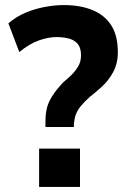

<svg xmlns="http://www.w3.org/2000/svg" viewBox="-20 -736 500 756"><path d="M159 -236V-258Q159 -284 164 -307.5Q169 -331 185 -356.5Q201 -382 229 -412Q245 -425 260.5 -440Q276 -455 287.5 -474Q299 -493 299 -518Q299 -547 286.5 -562.5Q274 -578 252 -584Q230 -590 202 -590Q171 -590 133.5 -577Q96 -564 56 -531L13 -644Q43 -670 79.5 -685.5Q116 -701 155.5 -708.5Q195 -716 231 -716Q297 -716 345 -696Q393 -676 418.5 -635.5Q444 -595 444 -530Q444 -486 425.5 -452Q407 -418 381 -394.5Q355 -371 334 -355Q311 -334 298 -318Q285 -302 279 -286Q273 -270 271 -249V-236ZM134 0V-151H295V0Z"/></svg>

Font: Nunito Sans 7pt Condensed ExtraBold
Style: Regular
Weight: 800
Width: 3
Designer: Vernon Adams
Foundry: Vernon Adams
Version: Version 3.101;gftools[0.9.27]